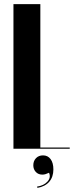

<svg xmlns="http://www.w3.org/2000/svg" viewBox="-20 -719 357 928"><path d="M45 -699V0H317V-6H175V-699ZM217 116Q227 139 209.5 158.5Q192 178 159 183L161 189Q179 186 193.5 178.5Q208 171 218 159.5Q228 148 233 133Q238 118 238 100Q238 68 224.5 50Q211 32 188 32Q167 32 154 45.5Q141 59 141 80Q141 99 153 112Q165 125 185 125Q193 125 200.5 122.5Q208 120 217 116Z"/></svg>

Font: Moniqa Black
Style: Regular
Weight: 900
Designer: Rajesh Rajput
Foundry: Rajesh Rajput
Version: Version 1.000